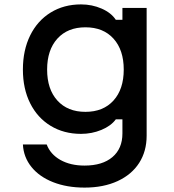

<svg xmlns="http://www.w3.org/2000/svg" viewBox="-20 -636 790 872"><path d="M364 216Q284 216 221.5 191.5Q159 167 123 122.5Q87 78 84 20H192Q209 65 254.5 90.5Q300 116 364 116Q445 116 490.5 77.5Q536 39 536 -30V-94H506Q484 -64 440.5 -46Q397 -28 348 -28Q270 -28 210 -64.5Q150 -101 117 -167Q84 -233 84 -320Q84 -408 117 -475Q150 -542 210 -579Q270 -616 348 -616Q398 -616 441.5 -597Q485 -578 506 -546H536V-600H646V-20Q646 51 612 104Q578 157 514 186.5Q450 216 364 216ZM368 -128Q449 -128 495.5 -179.5Q542 -231 542 -320Q542 -409 495.5 -460.5Q449 -512 368 -512Q287 -512 240.5 -460.5Q194 -409 194 -320Q194 -231 240.5 -179.5Q287 -128 368 -128Z"/></svg>

Font: Martian Mono VF sWd Rg
Style: Regular
Weight: 400
Width: 6
Monospace: yes
Designer: Roman Shamin
Foundry: Evil Martians
Version: Version 1.100